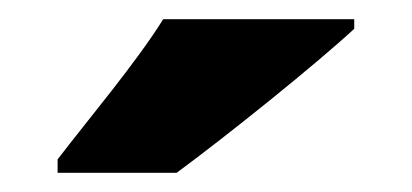

<svg xmlns="http://www.w3.org/2000/svg" viewBox="-20 -786 429 200"><path d="M349 -756V-766H150C122 -721 73 -663 40 -620V-606H164C217 -645 309 -719 349 -756Z"/></svg>

Font: Noto Sans Telugu SemiCondensed Black
Style: Regular
Weight: 900
Width: 4
Designer: Jelle Bosma - Monotype Design Team
Foundry: Monotype Imaging Inc.
Version: Version 2.005